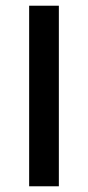

<svg xmlns="http://www.w3.org/2000/svg" viewBox="-20 -652 308 672"><path d="M82 0V-632H186V0Z"/></svg>

Font: Narnoor Medium
Style: Regular
Weight: 500
Designer: S. Sridhar Murthy
Foundry: SIL International
Version: Version 3.000